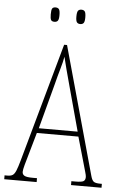

<svg xmlns="http://www.w3.org/2000/svg" viewBox="-62 -943 621 985"><g transform="rotate(5 248.5 -450.5)"><path d="M-2 0V-20H13Q30 -20 39.5 -26Q49 -32 56.5 -50Q64 -68 74 -104L244 -714H259L442 -55Q448 -33 457.5 -26.5Q467 -20 492 -20H499V0H342V-20H362Q395 -20 404.5 -26Q414 -32 414 -48Q414 -56 408.5 -74Q403 -92 398 -111L358 -251H144L109 -128Q103 -108 96 -82.5Q89 -57 89 -46Q89 -33 100 -26.5Q111 -20 143 -20H165V0ZM152 -276H352L293 -493Q277 -551 267 -589.5Q257 -628 251 -653Q247 -628 236 -590.5Q225 -553 214 -509ZM317 -827Q305 -827 299.5 -834.5Q294 -842 294 -863Q294 -886 299.5 -893.5Q305 -901 317 -901Q329 -901 334.5 -893.5Q340 -886 340 -863Q340 -842 334.5 -834.5Q329 -827 317 -827ZM184 -827Q171 -827 166.5 -834.5Q162 -842 162 -863Q162 -886 166.5 -893.5Q171 -901 184 -901Q196 -901 201.5 -893.5Q207 -886 207 -863Q207 -842 201.5 -834.5Q196 -827 184 -827Z"/></g></svg>

Font: Noto Serif Tamil ExtraCondensed Thin
Style: Italic
Weight: 100
Width: 2
Italic angle: -12°
Designer: Indian Type Foundry, Tom Grace, and the Monotype Design Team
Foundry: Monotype Imaging Inc.
Version: Version 2.003; ttfautohint (v1.8.4.7-5d5b)